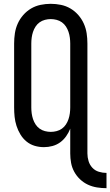

<svg xmlns="http://www.w3.org/2000/svg" viewBox="-20 -763 578 1006"><path d="M538 223Q513 223 488 219Q463 215 440.5 204.5Q418 194 399.5 176.5Q381 159 369 137Q357 115 352.5 90.5Q348 66 348 41V-89Q340 -68 326.5 -49Q313 -30 295 -17Q277 -4 255 2Q233 8 210 8Q185 8 161.5 1Q138 -6 119 -21.5Q100 -37 87 -58.5Q74 -80 66.5 -103.5Q59 -127 56.5 -151Q54 -175 54 -200V-535Q54 -562 58 -588.5Q62 -615 73 -639.5Q84 -664 102 -684.5Q120 -705 143 -718.5Q166 -732 192.5 -737.5Q219 -743 246 -743Q273 -743 299.5 -737.5Q326 -732 349 -718.5Q372 -705 390 -684.5Q408 -664 419 -639.5Q430 -615 434 -588.5Q438 -562 438 -535V41Q438 61 444 81Q450 101 464 116Q478 131 498 137Q518 143 538 143ZM246 -72Q261 -72 276.5 -76Q292 -80 304.5 -89Q317 -98 325.5 -111Q334 -124 339 -139Q344 -154 346 -169.5Q348 -185 348 -200V-535Q348 -550 346 -565.5Q344 -581 339 -596Q334 -611 325.5 -624Q317 -637 304.5 -646Q292 -655 276.5 -659Q261 -663 246 -663Q231 -663 215.5 -659Q200 -655 187.5 -646Q175 -637 166.5 -624Q158 -611 153 -596Q148 -581 146 -565.5Q144 -550 144 -535V-200Q144 -185 146 -169.5Q148 -154 153 -139Q158 -124 166.5 -111Q175 -98 187.5 -89Q200 -80 215.5 -76Q231 -72 246 -72Z"/></svg>

Font: Iosevka Bendy Medium
Style: Regular
Weight: 500
Monospace: yes
Designer: Belleve Invis
Foundry: Belleve Invis
Version: Version 30.1.2